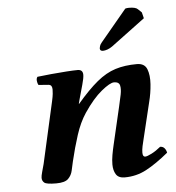

<svg xmlns="http://www.w3.org/2000/svg" viewBox="-50 -714 706 771"><g transform="rotate(-5 303.0 -328.5)"><path d="M483 -665Q489 -667 498 -667Q525 -667 533.5 -658Q542 -649 548 -644L554 -620L417 -518Q407 -511 397 -507.5Q387 -504 379 -504Q367 -504 367 -515Q367 -517 369 -524Q371 -531 378 -539ZM389 -125 424 -275Q430 -300 434.5 -322.5Q439 -345 435.5 -359.5Q432 -374 412 -374Q396 -374 361 -345.5Q326 -317 289 -262Q265 -226 249 -176.5Q233 -127 220 -72Q216 -55 212 -36Q208 -17 194.5 -3.5Q181 10 146 10Q107 10 98 2.5Q89 -5 89 -17Q89 -25 93.5 -41Q98 -57 102 -72L158 -321Q162 -339 163 -349.5Q164 -360 164 -367Q164 -375 161 -380.5Q158 -386 149 -387L109 -390Q105 -397 104 -407Q103 -417 108 -423Q132 -426 164 -429Q196 -432 225.5 -434Q255 -436 271 -436Q292 -436 292 -415Q292 -402 284.5 -375.5Q277 -349 269 -320L264 -301L265 -300Q311 -354 348 -384.5Q385 -415 423 -427Q461 -439 510 -439Q541 -439 550.5 -414.5Q560 -390 557.5 -354Q555 -318 546 -283L510 -134Q507 -123 504 -108.5Q501 -94 501 -83Q501 -66 511 -66Q519 -66 537.5 -75.5Q556 -85 574 -100Q585 -100 591.5 -92.5Q598 -85 600 -74Q550 -33 509.5 -11.5Q469 10 422 10Q397 10 387 -6Q377 -22 377 -46Q377 -64 380.5 -84Q384 -104 389 -125Z"/></g></svg>

Font: Libertinus Serif SemiBold
Style: Italic
Weight: 600
Italic angle: -11.5°
Designer: Philipp H. Poll, Khaled Hosny
Foundry: Caleb Maclennan
Version: Version 7.051;RELEASE